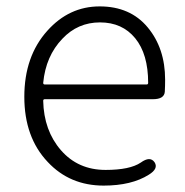

<svg xmlns="http://www.w3.org/2000/svg" viewBox="-20 -567 578 600"><path d="M304 13Q198 13 129 -61Q56 -138 56 -264.5Q56 -391 128 -471Q196 -547 291.5 -547Q387 -547 441.5 -481.5Q496 -416 496 -318Q496 -299 495 -280Q493 -257 458 -257H120Q115 -257 115 -252Q117 -159 170.5 -97.5Q224 -36 310 -36Q386 -36 420 -59Q449 -80 463 -60Q476 -40 445 -21Q391 13 304 13ZM115 -308Q115 -303 120 -303H438Q443 -303 443 -308Q443 -398 402.5 -447.5Q362 -497 292.5 -497Q223 -497 175 -446Q123 -392 115 -308Z"/></svg>

Font: Resource Han Rounded CN Light
Style: Regular
Weight: 300
Designer: Cyano Hao (round all glyphs); Ryoko NISHIZUKA 西塚涼子 (kana, bopomofo & ideographs); Paul D. Hunt (Latin, Greek & Cyrillic)
Foundry: Cyano Hao
Version: 0.990